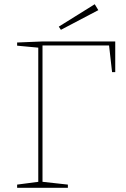

<svg xmlns="http://www.w3.org/2000/svg" viewBox="-20 -888 597 908"><path d="M61 0V-15L168 -29L161 -21V-670L168 -662L61 -672V-687L182 -692H525V-547H510L495 -680L503 -673H174L181 -680V-21L174 -29L301 -15V0ZM268 -747 258 -762 428 -868 445 -840Z"/></svg>

Font: Bitter Thin
Style: Regular
Weight: 100
Designer: Sol Matas, and Bitter project Authors
Foundry: Sol Matas
Version: Version 2.002